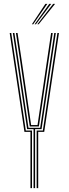

<svg xmlns="http://www.w3.org/2000/svg" viewBox="-20 -970 354 990"><path d="M153 0V-304H119.8L68.5 -652L46.2 -800H54.2L76.5 -652L126.8 -311H187.2L237.8 -652L259.8 -800H267.8L245.8 -652L194.2 -304H161V0ZM137 0V-290H106L30 -800H38L113 -297H145V0ZM169 0V-297H201L276 -800H284L208 -290H177V0ZM133.5 -318 84.5 -652 62.2 -800H70.5L92.8 -652L140.5 -325H173.5L221.5 -652L243.5 -800H251.8L229.8 -652L180.5 -318ZM144.5 -845 214 -950H224L151.5 -845ZM172.5 -845 254 -950H264L179.5 -845ZM158.5 -845 234 -950H244L165.5 -845Z"/></svg>

Font: Big Shoulders Inline Text Thin Thin
Style: Regular
Weight: 250
Version: Version 2.002